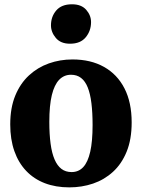

<svg xmlns="http://www.w3.org/2000/svg" viewBox="-20 -840 644 872"><path d="M26.5 -275Q26.5 -350 49.2 -405.5Q72 -461 111.5 -497.5Q151 -534 201.8 -552Q252.5 -570 309 -570Q392 -570 452.2 -536.2Q512.5 -502.5 545.2 -438.8Q578 -375 578 -284Q578 -207 555.2 -151.2Q532.5 -95.5 493 -59.5Q453.5 -23.5 402.5 -6.2Q351.5 11 295 11Q233 11 183.5 -8Q134 -27 99 -63.8Q64 -100.5 45.2 -153.8Q26.5 -207 26.5 -275ZM305 -58.5Q337 -58.5 358 -81Q379 -103.5 389.8 -150.8Q400.5 -198 400.5 -272Q400.5 -328.5 395.2 -371.2Q390 -414 378.5 -442.8Q367 -471.5 348.2 -486Q329.5 -500.5 302.5 -500.5Q271 -500.5 249 -478Q227 -455.5 215.5 -408.5Q204 -361.5 204 -287Q204 -230 209.8 -187.2Q215.5 -144.5 227.8 -116Q240 -87.5 259 -73Q278 -58.5 305 -58.5ZM297.5 -641.5Q255.5 -641.5 233.5 -667.8Q211.5 -694 211.5 -725Q211.5 -764.5 235.5 -792.5Q259.5 -820.5 306.5 -820.5H307.5Q349.5 -820.5 371.5 -795.5Q393.5 -770.5 393.5 -739.5Q393.5 -700 369.5 -670.8Q345.5 -641.5 298.5 -641.5Z"/></svg>

Font: Merriweather Light 18pt Black
Style: Regular
Weight: 900
Version: Version 2.100